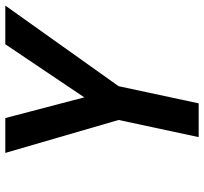

<svg xmlns="http://www.w3.org/2000/svg" viewBox="-42 -708 750 705"><g transform="rotate(-90 332.5 -355.0)"><path d="M182 0 245 -294 124 -710H252L328 -420L523 -710H665L369 -294L306 0Z"/></g></svg>

Font: Geist Mono SemiBold
Style: Italic
Weight: 600
Italic angle: -12°
Monospace: yes
Designer: Basement.studio, Andrés Briganti, Mateo Zaragoza
Foundry: Basement.studio, Vercel, Andrés Briganti, Guido Ferreyra, Mateo Zaragoza
Version: Version 1.500; ttfautohint (v1.8.4.7-5d5b)